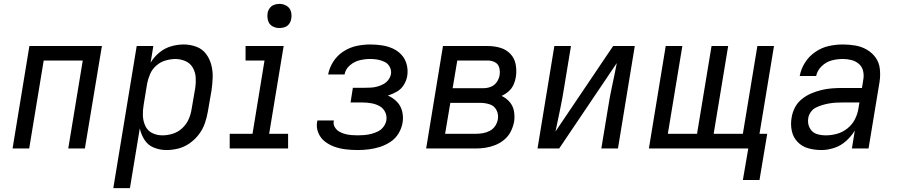

<svg xmlns="http://www.w3.org/2000/svg" viewBox="-20 -768 4648 993"><path d="M45 0H131L206 -455H408L333 0H419L507 -530H132Z M566 205H652L703 -104Q710 -72 727.5 -44.5Q745 -17 776 -4.5Q807 8 841 8Q872 8 903 0Q934 -8 961.5 -27.5Q989 -47 1009 -73.5Q1029 -100 1039.5 -130.5Q1050 -161 1055 -191L1074 -301Q1079 -335 1080 -368.5Q1081 -402 1072.5 -433.5Q1064 -465 1045 -490Q1026 -515 995 -526.5Q964 -538 930 -538Q898 -538 865 -528.5Q832 -519 804.5 -496.5Q777 -474 759 -444L773 -530H687ZM820 -68Q791 -68 767 -80Q743 -92 731.5 -117Q720 -142 719 -170Q718 -198 723 -226L741 -336Q746 -361 756.5 -385.5Q767 -410 788 -428.5Q809 -447 834 -454.5Q859 -462 885 -463Q913 -463 938 -452.5Q963 -442 976.5 -419Q990 -396 992 -369Q994 -342 990 -314L971 -204Q967 -177 955.5 -151Q944 -125 922.5 -105Q901 -85 874 -76.5Q847 -68 820 -68Z M1168 0H1470V-76H1372L1447 -530H1250V-455H1348L1286 -76H1168ZM1425 -623Q1439 -623 1452.5 -627.5Q1466 -632 1475 -644Q1484 -656 1486 -670Q1490 -690 1484.5 -709Q1479 -728 1462 -738Q1445 -748 1425 -748Q1411 -748 1397.5 -743Q1384 -738 1375 -726Q1366 -714 1364 -700Q1361 -680 1366.5 -661Q1372 -642 1388.5 -632.5Q1405 -623 1425 -623Z M1830 8Q1858 8 1887 4.5Q1916 1 1944.5 -8Q1973 -17 1999 -34Q2025 -51 2041 -77.5Q2057 -104 2062 -133Q2067 -163 2060 -192Q2053 -221 2033 -241.5Q2013 -262 1986 -274Q2010 -281 2032.5 -294Q2055 -307 2068.5 -329Q2082 -351 2086 -374Q2091 -405 2083.5 -434Q2076 -463 2057 -484Q2038 -505 2011.5 -517Q1985 -529 1955 -533.5Q1925 -538 1895 -538Q1860 -538 1824.5 -530.5Q1789 -523 1757 -502.5Q1725 -482 1704.5 -450.5Q1684 -419 1677 -383H1762Q1767 -411 1790 -430.5Q1813 -450 1840.5 -456.5Q1868 -463 1895 -463Q1915 -463 1934 -459.5Q1953 -456 1970 -447.5Q1987 -439 1996 -421.5Q2005 -404 2002 -385Q1999 -369 1988.5 -355Q1978 -341 1963 -333Q1948 -325 1932 -320.5Q1916 -316 1900 -315Q1884 -314 1868 -314H1805L1793 -238H1855Q1878 -238 1900.5 -234Q1923 -230 1942.5 -219.5Q1962 -209 1972 -188.5Q1982 -168 1978 -145Q1975 -128 1963.5 -112.5Q1952 -97 1935 -88.5Q1918 -80 1900 -75.5Q1882 -71 1864.5 -69.5Q1847 -68 1830 -68Q1813 -68 1796 -69.5Q1779 -71 1763 -75.5Q1747 -80 1733.5 -88Q1720 -96 1711.5 -110.5Q1703 -125 1706 -142L1707 -145H1622Q1621 -141 1620 -138Q1615 -108 1626.5 -80.5Q1638 -53 1661 -35.5Q1684 -18 1711.5 -8.5Q1739 1 1769 4.5Q1799 8 1830 8Z M2184 0H2440Q2466 0 2491.5 -4Q2517 -8 2542 -18Q2567 -28 2588.5 -46Q2610 -64 2622 -88.5Q2634 -113 2639 -139Q2643 -167 2638 -194Q2633 -221 2615.5 -241Q2598 -261 2574 -272Q2594 -281 2610.5 -295.5Q2627 -310 2636 -330Q2645 -350 2648 -370Q2653 -403 2647 -435Q2641 -467 2619.5 -489.5Q2598 -512 2567 -521Q2536 -530 2503 -530H2271ZM2482 -312H2321L2345 -455H2503Q2523 -455 2540 -446Q2557 -437 2562 -418Q2567 -399 2564 -380Q2561 -361 2549.5 -344Q2538 -327 2519.5 -319.5Q2501 -312 2482 -312ZM2282 -76 2309 -236H2464Q2489 -236 2512.5 -228.5Q2536 -221 2547.5 -199Q2559 -177 2555 -152Q2552 -133 2541 -116.5Q2530 -100 2512.5 -91Q2495 -82 2476.5 -79Q2458 -76 2440 -76Z M2760 0H2872L3170 -442Q3159 -384 3146.5 -327Q3134 -270 3125 -212L3090 0H3176L3263 -530H3151L2853 -88Q2865 -146 2877 -203Q2889 -260 2898 -318L2933 -530H2847Z M3908 163 3948 -76H3908L3983 -530H3897L3822 -76H3671L3746 -530H3660L3585 -76H3434L3509 -530H3423L3336 0H3850L3822 163Z M4228 8Q4261 8 4294.5 -3Q4328 -14 4355.5 -38.5Q4383 -63 4401 -93L4386 0H4472L4529 -345Q4534 -378 4530.5 -411Q4527 -444 4509 -469.5Q4491 -495 4463.5 -511Q4436 -527 4404 -532.5Q4372 -538 4339 -538Q4303 -538 4266.5 -530Q4230 -522 4197 -499.5Q4164 -477 4143.5 -444.5Q4123 -412 4116 -375H4201Q4207 -404 4230 -426Q4253 -448 4281.5 -455.5Q4310 -463 4339 -463Q4362 -463 4383.5 -457.5Q4405 -452 4421.5 -438Q4438 -424 4443.5 -402Q4449 -380 4445 -357L4438 -313H4336Q4310 -313 4283 -311Q4256 -309 4229 -302.5Q4202 -296 4176 -285Q4150 -274 4127 -255.5Q4104 -237 4091 -211.5Q4078 -186 4074 -159Q4068 -125 4075 -91.5Q4082 -58 4105 -34Q4128 -10 4160.5 -1Q4193 8 4228 8Q4228 8 4228 8Q4228 8 4228 8Q4228 8 4228 8Q4228 8 4228 8ZM4251 -68Q4227 -68 4205.5 -74.5Q4184 -81 4171.5 -100Q4159 -119 4159 -142Q4159 -149 4160 -157Q4163 -174 4173.5 -189Q4184 -204 4200.5 -212Q4217 -220 4234 -225Q4251 -230 4268 -233Q4285 -236 4302 -237Q4319 -238 4336 -238H4425L4420 -209Q4416 -180 4402 -152Q4388 -124 4363 -104Q4338 -84 4309 -76Q4280 -68 4251 -68Z"/></svg>

Font: Iosevka Sparkle Oblique
Style: Regular
Weight: 400
Italic angle: -9°
Designer: Belleve Invis
Foundry: Belleve Invis
Version: Version 4.5.0; ttfautohint (v1.8.3)